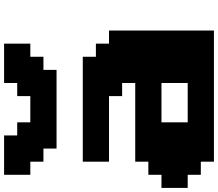

<svg xmlns="http://www.w3.org/2000/svg" viewBox="-82 -958 1040 915"><g transform="rotate(-90 437.5 -500.0)"><path d="M125 0H750V-500H687.5V-562.5H625V-625H125V-500H437.5V-437.5H500V-375H125V-312.5H62.5V-250H0V-125H62.5V-62.5H125ZM500 -125H312.5V-250H500ZM187.5 -750H562.5V-812.5H625V-875H687.5V-1000H500V-937.5H437.5V-875H312.5V-937.5H250V-1000H62.5V-875H125V-812.5H187.5Z"/></g></svg>

Font: Faithful 32x
Style: Bold
Weight: 400
Foundry: Faithful Resource Pack
Version: Version 1.0; January 27, 2023